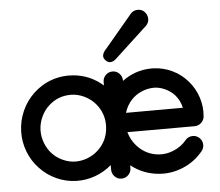

<svg xmlns="http://www.w3.org/2000/svg" viewBox="-56 -887 1109 967"><g transform="rotate(-5 498.0 -404.0)"><path d="M520.5 -525.4Q520.5 -525.4 521 -525.4Q541.5 -525.4 555.7 -510.7Q569.8 -496.1 569.8 -475.6V-473.6Q634.8 -522 714.4 -523.4Q721.2 -523.4 727.5 -523.4Q777.3 -521.5 822.5 -500Q867.7 -478.5 899.9 -440.9Q932.6 -403.3 948 -356Q963.4 -308.6 958.5 -258.8Q956.5 -240.7 942.4 -227.8Q928.2 -214.8 909.7 -214.8L569.3 -214.4Q581.1 -172.9 608.9 -142.6Q652.8 -94.7 716.8 -88.9Q755.4 -85.4 793.9 -101.8Q832.5 -118.2 856.9 -147.9Q871.6 -166.5 895.5 -166.5Q915.5 -166.5 929.9 -152.1Q944.3 -137.7 944.3 -117.7Q944.3 -99.6 932.6 -85.9Q892.1 -36.1 832 -11Q772 14.2 708 8.3Q630.9 1.5 568.8 -46.9V-32.7Q568.8 -12.7 554.4 1.7Q540 16.1 520 16.1Q499.5 16.1 485.4 1.5Q471.2 -13.2 471.2 -33.7V-56.6Q434.6 -24.9 388.7 -8.1Q342.8 8.8 293.9 7.8Q241.2 6.8 193.1 -14.9Q145 -36.6 109.4 -74.7Q73.2 -112.3 54.4 -161.4Q35.6 -210.4 36.6 -262.2Q37.6 -316.9 59.8 -367.2Q82 -417.5 122.1 -454.6Q195.3 -522 294.4 -524.4Q308.1 -524.4 321.8 -523.4Q407.2 -516.1 472.2 -459Q472.2 -472.2 472.2 -474.4Q472.2 -476.6 472.2 -476.6Q472.2 -496.6 486.3 -511Q500.5 -525.4 520.5 -525.4ZM301.3 -426.8Q235.8 -426.8 188.5 -382.8Q163.6 -359.9 149.2 -327.4Q134.8 -294.9 134.3 -260.7Q133.8 -228.5 146 -196.8Q158.2 -165 180.2 -141.6Q202.1 -118.2 233.2 -104.2Q264.2 -90.3 295.9 -89.8Q327.1 -89.4 357.9 -101.3Q388.7 -113.3 411.6 -134.8Q460.9 -180.7 464.8 -248.5Q468.8 -316.9 424.8 -368.7Q402.3 -395 369.1 -410.9Q335.9 -426.8 301.3 -426.8ZM607.9 -377Q582.5 -350.1 570.8 -312L858.4 -312.5Q850.1 -349.6 826.7 -377Q807.6 -398.4 780 -411.6Q752.4 -424.8 724.1 -425.8Q689.5 -425.8 659.2 -412.6Q628.9 -399.4 607.9 -377ZM674.8 -823.7Q697.3 -823.7 710.4 -808.1Q723.6 -792.5 723.6 -773.9Q723.6 -754.9 710 -740.7L551.8 -594.2Q532.2 -573.2 514.6 -573.2Q502.4 -573.2 491.7 -584Q481 -594.7 481 -606.4Q481 -623.5 500.5 -643.1L639.2 -808.1Q653.3 -823.7 674.8 -823.7Z"/></g></svg>

Font: Manjari
Style: Bold
Weight: 700
Designer: Santhosh Thottingal <santhosh.thottingal@gmail.com>
Version: Version 2.000